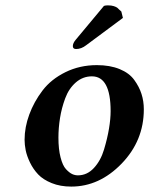

<svg xmlns="http://www.w3.org/2000/svg" viewBox="-20 -687 557 717"><path d="M198.2 -172.9Q198.2 -129.9 206.1 -99.4Q213.9 -68.8 226.3 -55.4Q238.8 -42 249.3 -37.1Q259.8 -32.2 271 -32.2Q305.2 -32.2 330.6 -59.6Q356 -86.9 368.4 -128.4Q380.9 -169.9 387 -206.5Q393.1 -243.2 393.1 -272Q393.1 -401.9 323.2 -401.9Q289.1 -401.9 262.9 -378.9Q236.8 -356 223.4 -319.6Q210 -283.2 204.1 -246.1Q198.2 -209 198.2 -172.9ZM71.8 -165Q71.8 -211.9 89.4 -259.5Q106.9 -307.1 138.9 -349.1Q170.9 -391.1 224.4 -417.5Q277.8 -443.8 341.8 -443.8Q390.6 -443.8 426.8 -429Q462.9 -414.1 481.4 -388.4Q500 -362.8 508.5 -335.9Q517.1 -309.1 517.1 -278.8Q517.1 -161.6 434.1 -75.9Q351.1 9.8 246.1 9.8Q205.1 9.8 173.1 -3.2Q141.1 -16.1 122.6 -35.6Q104 -55.2 92 -80.1Q80.1 -105 75.9 -126Q71.8 -147 71.8 -165ZM368.2 -665Q374 -667 382.8 -667Q396 -667 405 -664.1Q414.1 -661.1 418 -658Q421.9 -654.8 426.5 -649.9Q431.2 -645 433.1 -644L439 -620.1L301.8 -518.1Q283.7 -503.9 264.2 -503.9Q252 -503.9 252 -514.9Q252 -525.9 263.2 -539.1Z"/></svg>

Font: Linux Libertine O
Style: Semibold Italic
Weight: 600
Italic angle: -11.5°
Designer: Philipp H. Poll
Foundry: Philipp H. Poll
Version: Version 5.1.2